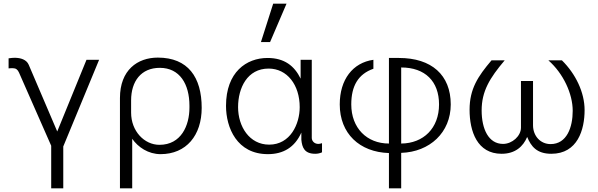

<svg xmlns="http://www.w3.org/2000/svg" viewBox="-20 -830 3270 1050"><path d="M137 -476C125 -504 93 -514 60 -514C51 -514 42 -513 27 -511V-456C33 -457 44 -457 51 -457C67 -457 77 -449 84 -433L260 -33V200H326V-29L522 -503H453L293 -111Z M697 -281C697 -386 752 -459 854 -459C963 -459 1016 -370 1016 -252V-241C1016 -144 971 -38 852 -38C769 -38 697 -113 697 -214ZM703 200V-71C735 -25 791 13 858 13C999 13 1083 -90 1083 -240C1083 -408 1008 -515 843 -515C732 -515 636 -447 636 -294V200Z M1449 -455C1550 -455 1619 -366 1619 -244C1619 -152 1568 -39 1452 -39C1344 -39 1282 -138 1282 -244C1282 -350 1333 -455 1449 -455ZM1624 -503V-400C1590 -470 1535 -513 1443 -513C1328 -513 1216 -436 1216 -251C1216 -131 1276 13 1445 13C1529 13 1592 -24 1628 -105V-66C1632 -22 1646 11 1704 11C1718 11 1730 8 1741 3V-47C1733 -44 1725 -43 1721 -43C1699 -43 1685 -59 1685 -76V-503ZM1474 -810 1407 -600H1457L1547 -810Z M2174 -461C2305 -461 2381 -385 2381 -259C2381 -129 2296 -46 2174 -45ZM2107 -45C1986 -45 1901 -130 1901 -259C1901 -360 1939 -425 2022 -454V-503C1909 -487 1838 -395 1838 -259C1838 -100 1946 2 2107 7V200H2174V6C2330 1 2445 -105 2445 -259C2445 -420 2340 -513 2162 -513H2107Z M2668 -500C2594 -413 2548 -344 2548 -230C2548 -111 2590 11 2723 11C2798 11 2841 -29 2863 -81C2884 -30 2915 11 2995 11C3139 11 3177 -121 3177 -228C3177 -325 3128 -426 3053 -500H2979C3061 -428 3112 -317 3112 -224C3112 -134 3080 -42 2991 -42C2936 -42 2895 -86 2895 -145V-387H2829V-132C2829 -86 2781 -43 2731 -43C2652 -43 2614 -124 2614 -226C2614 -331 2658 -403 2740 -500Z"/></svg>

Font: Perun Light
Style: Regular
Weight: 300
Foundry: Copyright (c) Stefan Peev, Context Ltd, 2016
Version: Version 1.089